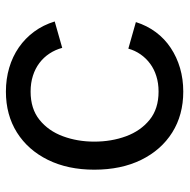

<svg xmlns="http://www.w3.org/2000/svg" viewBox="-16 -576 604 611"><g transform="rotate(90 285.5 -271.0)"><path d="M272 11.7Q231.9 11.7 196.3 1.2Q160.6 -9.3 131.3 -29.5Q102.1 -49.8 81.1 -78.4Q60.1 -106.9 48.8 -143.6L132.8 -167.5Q138.7 -145.5 150.9 -127Q163.1 -108.4 180.9 -95Q198.7 -81.5 221.7 -74.2Q244.6 -66.9 272 -66.9Q326.7 -66.9 361.8 -95.2Q397 -123.5 414.1 -169.7Q431.2 -215.8 431.2 -269.5Q431.2 -324.2 414.1 -370.6Q397 -417 361.8 -445.6Q326.7 -474.1 272 -474.1Q245.1 -474.1 222.7 -467Q200.2 -460 182.9 -447Q165.5 -434.1 153.3 -416.5Q141.1 -398.9 135.3 -377.9L50.8 -401.9Q62 -437.5 83 -465.6Q104 -493.7 133.1 -512.9Q162.1 -532.2 197.3 -542.5Q232.4 -552.7 272 -552.7Q346.2 -552.7 402.1 -517.6Q458 -482.4 489.3 -418.7Q520.5 -355 520.5 -269.5Q520.5 -185.5 489.3 -122.1Q458 -58.6 402.1 -23.4Q346.2 11.7 272 11.7Z"/></g></svg>

Font: Inter Variable
Style: Regular
Weight: 400
Designer: Rasmus Andersson
Foundry: rsms
Version: Version 4.001;git-9221beed3